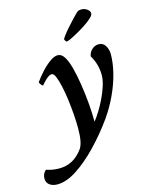

<svg xmlns="http://www.w3.org/2000/svg" viewBox="-151 -707 762 1004"><g transform="rotate(-15 230.0 -205.0)"><path d="M33.2 220.7Q7.8 220.7 -8.8 208.5Q-25.4 196.3 -25.4 173.8Q-25.4 147.5 -5.9 130.9Q26.4 142.6 64.5 142.6Q141.6 142.6 191.4 74.2Q212.9 45.9 212.9 -34.2Q212.9 -67.4 210 -108.9Q207 -150.4 201.7 -191.4Q196.3 -232.4 188.5 -267.1Q180.7 -301.8 171.9 -322.8Q163.1 -343.8 152.3 -343.8Q138.7 -343.8 120.6 -326.7Q102.5 -309.6 93.8 -297.9Q81.1 -305.7 76.2 -320.3Q93.8 -345.7 117.7 -371.6Q141.6 -397.5 165.5 -414.6Q189.5 -431.6 208 -431.6Q228.5 -431.6 243.2 -408.2Q257.8 -384.8 268.6 -344.2Q279.3 -303.7 287.1 -253.9Q296.9 -191.4 300.8 -139.6Q304.7 -87.9 304.7 -45.9Q318.4 -62.5 335.4 -89.8Q352.5 -117.2 368.2 -149.4Q383.8 -181.6 394 -213.9Q404.3 -246.1 404.3 -272.5Q404.3 -330.1 374 -380.9Q377 -402.3 393.1 -417Q409.2 -431.6 429.7 -431.6Q454.1 -431.6 466.3 -410.6Q478.5 -389.6 478.5 -366.2Q478.5 -317.4 464.4 -261.7Q450.2 -206.1 424.3 -150.9Q398.4 -95.7 364.3 -46.9Q313.5 24.4 254.9 85.4Q196.3 146.5 139.2 183.6Q82 220.7 33.2 220.7ZM273.4 -488.3Q270.5 -488.3 266.6 -494.1Q262.7 -500 262.7 -503.9Q262.7 -506.8 274.4 -522.5Q286.1 -538.1 304.2 -558.6Q322.3 -579.1 340.3 -598.1Q358.4 -617.2 370.1 -627Q377 -630.9 389.6 -630.9Q407.2 -630.9 420.9 -620.6Q434.6 -610.4 434.6 -597.7Q434.6 -587.9 419.9 -574.2Q405.3 -560.5 383.3 -545.9Q361.3 -531.2 337.9 -518.1Q314.5 -504.9 296.9 -496.6Q279.3 -488.3 273.4 -488.3Z"/></g></svg>

Font: Crimson Text SemiBold
Style: Italic
Weight: 600
Italic angle: -11°
Designer: Sebastian Kosch
Foundry: Sebastian Kosch
Version: Version 1.100; ttfautohint (v1.8.4)